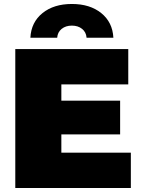

<svg xmlns="http://www.w3.org/2000/svg" viewBox="-20 -947 713 967"><path d="M639 -178V0H57V-700H626V-522H289V-440H585V-270H289V-178ZM342 -927Q433 -927 490 -881Q547 -835 551 -757H416Q414 -785 393.5 -801.5Q373 -818 342 -818Q311 -818 290.5 -801.5Q270 -785 268 -757H133Q137 -835 194 -881Q251 -927 342 -927Z"/></svg>

Font: CMG Sans Black
Style: Regular
Weight: 900
Designer: Julieta Ulanovsky
Foundry: Julieta Ulanovsky
Version: Version 7.200